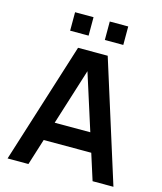

<svg xmlns="http://www.w3.org/2000/svg" viewBox="-131 -1009 933 1105"><g transform="rotate(15 335.5 -456.5)"><path d="M384.2 -803.3V-913.3H494.2V-803.3ZM177.5 -803.3V-913.3H287.5V-803.3ZM20 0 247 -720H423.7L650.7 0H526.5L320.7 -646H347.3L144.2 0ZM146.7 -156.2V-268.7H524.7V-156.2Z"/></g></svg>

Font: Manrope ExtraLight
Style: Regular
Weight: 200
Designer: Mikhail Sharanda
Foundry: Mikhail Sharanda
Version: Version 4.505